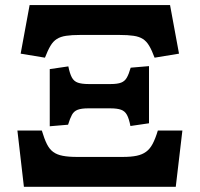

<svg xmlns="http://www.w3.org/2000/svg" viewBox="-20 -719 769 739"><path d="M72 0 47 -216.5H141Q150.5 -184.5 160.5 -164.5Q170.5 -144.5 185 -134Q199.5 -123.5 221.5 -119.3Q243.5 -115 276.5 -115H452.5Q484.5 -115 506 -119.5Q527.5 -124 542.2 -134.8Q557 -145.5 567.5 -165.3Q578 -185 587.5 -216.5H682L656.5 0ZM171.5 -233V-453L243 -463.5Q248.5 -436 256.5 -421Q264.5 -406 279.8 -400.8Q295 -395.5 321.5 -395.5H406Q432 -395.5 446.2 -401Q460.5 -406.5 468.2 -420.3Q476 -434 483 -458.5L553.5 -464.5V-244.5L482 -234Q476.5 -262.5 468.5 -277Q460.5 -291.5 445.7 -296.7Q431 -302 404 -302H319.5Q293.5 -302 279 -296.5Q264.5 -291 257 -277.2Q249.5 -263.5 242 -239ZM153 -497 59.5 -512.5 94 -699.5H634.5L669 -512.5L575 -497Q564.5 -525.5 554.2 -542.7Q544 -560 530 -569Q516 -578 494.2 -581.2Q472.5 -584.5 439 -584.5H289Q256 -584.5 234.5 -581.2Q213 -578 198.8 -569Q184.5 -560 174.3 -542.7Q164 -525.5 153 -497Z"/></svg>

Font: Literata Variable Black
Style: Regular
Weight: 900
Designer: Latin by Veronika Burian and Jose Scaglione. Greek by Irene Vlachou. Cyrillic by Vera Evstafieva.
Foundry: TypeTogether
Version: Version 3.021